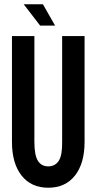

<svg xmlns="http://www.w3.org/2000/svg" viewBox="-20 -869 452 899"><path d="M271 -700H376V-205Q376 -104 331 -47Q286 10 206 10Q126 10 81 -47Q36 -104 36 -205V-700H141V-205Q141 -142 157.5 -116Q174 -90 206 -90Q238 -90 255 -116Q272 -142 271 -205ZM91 -849H181L238 -749H168Z"/></svg>

Font: Piscolabis
Style: Regular
Weight: 400
Designer: Ariel Martín Pérez
Foundry: Tunera Type Foundry
Version: Version 1.000